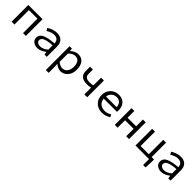

<svg xmlns="http://www.w3.org/2000/svg" viewBox="426 -2120 3948 3948"><g transform="rotate(45 2400.0 -146.5)"><path d="M93.1 0V-486.1H506.9V0H424.7V-419.1H175.3V0Z M846.3 12Q800.7 12 763.1 -4.4Q725.5 -20.9 703 -51.8Q680.5 -82.7 680.5 -126.2Q680.5 -207.7 762.8 -250.3Q845.1 -292.9 1033.2 -307.6Q1032.1 -340.7 1019.5 -368.7Q1006.8 -396.6 979.1 -413.5Q951.3 -430.4 904.3 -430.4Q872.6 -430.4 842.1 -421.7Q811.5 -413.1 784.2 -399.5Q756.8 -385.9 733.8 -371.9L701.6 -428.3Q726.3 -444.2 760.6 -460.5Q794.8 -476.8 835.2 -487.4Q875.5 -498.1 918.1 -498.1Q984.7 -498.1 1028.3 -473.3Q1072 -448.5 1093.7 -403.6Q1115.5 -358.7 1115.5 -298.2V0H1047.5L1040.6 -65.9H1037.8Q997.7 -34.5 947.7 -11.2Q897.8 12 846.3 12ZM868.2 -54.3Q909.6 -54.3 950.6 -73Q991.7 -91.8 1033.2 -126.4V-253.6Q929.2 -245.3 869.7 -229Q810.1 -212.7 785.6 -188.4Q761.1 -164.2 761.1 -132Q761.1 -104.6 776.3 -87.2Q791.4 -69.9 815.8 -62.1Q840.1 -54.3 868.2 -54.3Z M1293.1 205.1V-486.1H1361L1368 -423.7H1370.7Q1404.8 -456 1449.5 -477Q1494.2 -498.1 1538.5 -498.1Q1604.6 -498.1 1649.2 -467.5Q1693.8 -437 1717.1 -381.3Q1740.3 -325.5 1740.3 -250.4Q1740.3 -167.6 1709.2 -109Q1678 -50.4 1628 -19.2Q1577.9 12 1519.1 12Q1485.8 12 1446.3 -4.5Q1406.7 -21 1373.9 -50.6H1371.1L1375.3 40.5V205.1ZM1505.3 -57.2Q1548.4 -57.2 1582.3 -80.3Q1616.2 -103.3 1635.8 -146.5Q1655.3 -189.7 1655.3 -249.7Q1655.3 -303.3 1641.1 -343.7Q1626.9 -384 1597 -406.5Q1567.1 -428.9 1518.1 -428.9Q1485.5 -428.9 1448.9 -411.4Q1412.3 -393.9 1375.3 -356.2V-114.1Q1409.7 -83.4 1445.2 -70.3Q1480.7 -57.2 1505.3 -57.2Z M2208 0V-196.3Q2188.1 -192 2172.7 -189.3Q2157.4 -186.5 2140.1 -185Q2122.9 -183.6 2097.1 -183.6Q2030.8 -183.6 1984.1 -201.6Q1937.5 -219.5 1912.8 -259.4Q1888.1 -299.3 1888.1 -363.6V-486.1H1970.4V-363.6Q1970.4 -302.8 2004.7 -276.7Q2039 -250.6 2113.6 -250.6Q2139.7 -250.6 2161 -253.8Q2182.4 -257 2208 -262.6V-486.1H2290.3V0Z M2730 12Q2657 12 2597.5 -18Q2538 -48 2503 -105.5Q2468 -163 2468 -244Q2468 -323 2503 -380Q2538 -437 2594.5 -467.5Q2651 -498 2716 -498Q2786 -498 2835.5 -469.5Q2885 -441 2911.5 -390Q2938 -339 2938 -270Q2938 -256 2937 -243Q2936 -230 2934 -220H2523V-284H2885L2864 -261Q2864 -347 2824.5 -390Q2785 -433 2718 -433Q2673 -433 2634.5 -411Q2596 -389 2573 -347Q2550 -305 2550 -244Q2550 -181 2575 -139Q2600 -97 2643 -75.5Q2686 -54 2740 -54Q2784 -54 2819.5 -66.5Q2855 -79 2888 -100L2918 -46Q2882 -22 2835.5 -5Q2789 12 2730 12Z M3093.1 0V-486.1H3175.3V-288.8H3424.7V-486.1H3506.9V0H3424.7V-215.9H3175.3V0Z M3693.7 0V-486.1H3776V-67H4015.1V-486.1H4097.4V0ZM4088.7 172V0H4050.6V-67H4168V-14.9L4159.6 172Z M4446.3 12Q4400.7 12 4363.1 -4.4Q4325.5 -20.9 4303 -51.8Q4280.5 -82.7 4280.5 -126.2Q4280.5 -207.7 4362.8 -250.3Q4445.1 -292.9 4633.2 -307.6Q4632.1 -340.7 4619.5 -368.7Q4606.8 -396.6 4579.1 -413.5Q4551.3 -430.4 4504.3 -430.4Q4472.6 -430.4 4442.1 -421.7Q4411.5 -413.1 4384.2 -399.5Q4356.8 -385.9 4333.8 -371.9L4301.6 -428.3Q4326.3 -444.2 4360.6 -460.5Q4394.8 -476.8 4435.2 -487.4Q4475.5 -498.1 4518.1 -498.1Q4584.7 -498.1 4628.3 -473.3Q4672 -448.5 4693.7 -403.6Q4715.5 -358.7 4715.5 -298.2V0H4647.5L4640.6 -65.9H4637.8Q4597.7 -34.5 4547.7 -11.2Q4497.8 12 4446.3 12ZM4468.2 -54.3Q4509.6 -54.3 4550.6 -73Q4591.7 -91.8 4633.2 -126.4V-253.6Q4529.2 -245.3 4469.7 -229Q4410.1 -212.7 4385.6 -188.4Q4361.1 -164.2 4361.1 -132Q4361.1 -104.6 4376.3 -87.2Q4391.4 -69.9 4415.8 -62.1Q4440.1 -54.3 4468.2 -54.3Z"/></g></svg>

Font: Source Code Pro ExtraLight
Style: Regular
Weight: 200
Monospace: yes
Designer: Paul D. Hunt, Teo Tuominen
Foundry: Adobe
Version: Version 1.026;hotconv 1.1.0;makeotfexe 2.6.0